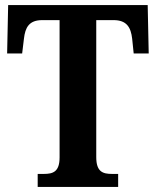

<svg xmlns="http://www.w3.org/2000/svg" viewBox="-20 -734 612 754"><path d="M128 0H444V-51H420C384 -51 358 -59 358 -117V-655H426C478 -655 494 -626 499 -582L505 -524H564L560 -714H12L8 -524H67L74 -582C79 -626 94 -655 146 -655H214V-116C214 -59 188 -51 152 -51H128Z"/></svg>

Font: Noto Serif Georgian Condensed Bold
Style: Regular
Weight: 700
Width: 3
Designer: Monotype Design Team, Akaki Razmadze
Foundry: Google LLC
Version: Version 2.003